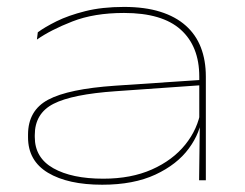

<svg xmlns="http://www.w3.org/2000/svg" viewBox="-20 -508 689 541"><path d="M541 0 543 -159.5 541.5 -166.5V-286.5V-292Q541.5 -377.5 489.2 -424.5Q437 -471.5 329.5 -471.5Q245 -471.5 183.8 -447.5Q122.5 -423.5 84 -396.5L86.5 -417Q106 -431.5 139.2 -448Q172.5 -464.5 220 -476.5Q267.5 -488.5 329.5 -488.5Q388 -488.5 431.2 -475Q474.5 -461.5 503.2 -436Q532 -410.5 546 -374.2Q560 -338 560 -292V0ZM268 12.5Q171.5 12.5 115.2 -21.2Q59 -55 59 -121V-128.5Q59 -197 116 -227.2Q173 -257.5 304 -266.5L548.5 -283V-268L306.5 -251Q183.5 -242.5 130.8 -215.5Q78 -188.5 78 -127.5V-122Q78 -63.5 130.2 -34Q182.5 -4.5 271 -4.5Q349.5 -4.5 408 -30.5Q466.5 -56.5 502 -100.5Q537.5 -144.5 546 -198.5L555 -184H549.5Q545.5 -135 512.2 -89.8Q479 -44.5 417.8 -16Q356.5 12.5 268 12.5Z"/></svg>

Font: Anek Latin Expanded Thin
Style: Regular
Weight: 250
Width: 7
Designer: Yesha Goshar
Foundry: Ek Type
Version: Version 1.003